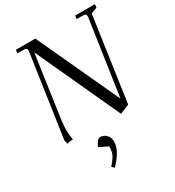

<svg xmlns="http://www.w3.org/2000/svg" viewBox="-232 -836 1160 1273"><g transform="rotate(-30 348.0 -199.5)"><path d="M67.9 -19 158.2 -637.2Q160.2 -650.9 160.2 -655.8Q160.2 -668.5 153.3 -672.6Q146.5 -676.8 127.9 -676.8H86.9L89.8 -702.1H238.8L528.8 -75.2L611.8 -637.2Q613.8 -650.9 613.8 -655.8Q613.8 -668.5 607.2 -672.6Q600.6 -676.8 582 -676.8H541L543.9 -702.1H695.8L691.9 -676.8L646 -659.2L553.2 -15.1L481.9 14.2L187 -626L118.2 -146Q112.8 -103.5 112.8 -68.8Q112.8 -40 120.1 1Q100.1 2.4 75.2 7.8ZM238.8 128.9Q245.6 109.9 258.3 94Q271 78.1 284.2 78.1Q310.5 78.1 330.3 97.7Q350.1 117.2 350.1 150.9Q350.1 218.3 267.1 303.2L250 286.1Q282.2 249 294.2 224.9Q306.2 200.7 306.2 162.1Z"/></g></svg>

Font: Dihjauti S
Style: Italic
Weight: 400
Italic angle: -9°
Designer: T. Christopher White
Version: Version 3.0.0